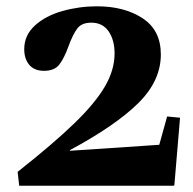

<svg xmlns="http://www.w3.org/2000/svg" viewBox="-20 -590 612 610"><path d="M344 -420Q344 -463 325 -490.5Q306 -518 270 -518Q240 -518 226 -500Q212 -482 198 -444Q184 -405 168.5 -385Q153 -365 120 -365Q89 -365 73 -384Q57 -403 57 -434Q57 -478 91 -509Q125 -540 178.5 -555Q232 -570 288 -570Q375 -570 433 -532Q491 -494 491 -417Q491 -333 419 -262Q347 -191 202 -113V-111L486 -130L511 -220L552 -216L534 -2L532 0H41L36 -44Q150 -134 216.5 -198.5Q283 -263 313.5 -315.5Q344 -368 344 -420Z"/></svg>

Font: Minipax
Style: Bold
Weight: 600
Designer: Raphaël Ronot, Igor Stepanchenko (Cyrillic)
Foundry: steppetype
Version: Version 1.002